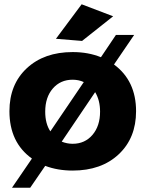

<svg xmlns="http://www.w3.org/2000/svg" viewBox="-20 -790 678 896"><path d="M508 -714 363 -599 241 -609 361 -770ZM512 -489Q615 -413 615 -271Q615 -146 534 -70Q453 6 319 6Q249 6 191 -16L121 86H36L129 -50Q24 -125 24 -271Q24 -396 105 -471.5Q186 -547 319 -547Q392 -547 451 -523L521 -627H606ZM191 -269Q191 -213 215 -177L371 -407Q347 -418 319 -418Q262 -418 226.5 -377Q191 -336 191 -269ZM319 -119Q376 -119 411.5 -160.5Q447 -202 447 -269Q447 -322 424 -360L268 -129Q293 -119 319 -119Z"/></svg>

Font: Montserrat arm
Style: Bold
Weight: 700
Designer: Julieta Ulanovsky
Foundry: Julieta Ulanovsky
Version: Version 6.000;PS 006.000;hotconv 1.0.88;makeotf.lib2.5.64775